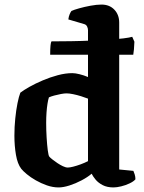

<svg xmlns="http://www.w3.org/2000/svg" viewBox="-20 -820 628 840"><path d="M199.5 -580.5Q199.5 -607 201 -621Q202.5 -635 205 -639Q247 -639 292 -639.8Q337 -640.5 379.5 -642.5Q422 -644.5 458.2 -646.8Q494.5 -649 520.8 -652.2Q547 -655.5 558.5 -659L568 -637.5Q567.5 -618.5 566 -604Q564.5 -589.5 563 -580.5ZM236.5 0Q211 0 185.2 -9Q159.5 -18 136.8 -31Q114 -44 97.5 -57.8Q81 -71.5 73 -81.5Q56.5 -103 49.8 -142.5Q43 -182 43 -226.5Q43 -265 46.8 -301.8Q50.5 -338.5 56.5 -368.2Q62.5 -398 69 -414.5Q83 -425.5 108.8 -440Q134.5 -454.5 166.8 -468.2Q199 -482 232.8 -491Q266.5 -500 296.5 -500Q309.5 -500 328.5 -495.2Q347.5 -490.5 365 -483V-688Q365 -696 361 -704.2Q357 -712.5 347 -715L279 -735Q280.5 -748 284.8 -757.8Q289 -767.5 292.5 -772Q303 -777 326 -783.5Q349 -790 376 -795Q403 -800 424 -800Q459 -800 480.2 -777.8Q501.5 -755.5 501.5 -721V-78.5L563.5 -72.5Q566 -67.5 569.2 -57.2Q572.5 -47 572.5 -35.5Q564.5 -26 547.2 -17.8Q530 -9.5 510.5 -4.8Q491 0 476.5 0Q448.5 0 429 -10.2Q409.5 -20.5 398 -34.5Q386.5 -48.5 381 -60Q363.5 -45 337 -31Q310.5 -17 283.8 -8.5Q257 0 236.5 0ZM276.5 -87Q285.5 -87 300.2 -90.8Q315 -94.5 332.8 -101Q350.5 -107.5 365 -115V-388.5Q352.5 -393.5 334.8 -399Q317 -404.5 300 -408Q283 -411.5 271 -411.5Q262 -411.5 247 -408.8Q232 -406 217.2 -402Q202.5 -398 194 -394Q190.5 -383.5 187.8 -366.2Q185 -349 183.5 -327.5Q182 -306 182 -282.5Q182 -250.5 184 -218Q186 -185.5 189 -162.5Q192 -139.5 195.5 -135Q199.5 -130 209.5 -122.2Q219.5 -114.5 231.2 -106.5Q243 -98.5 255.2 -92.8Q267.5 -87 276.5 -87Z"/></svg>

Font: Texturina Medium
Style: Regular
Weight: 500
Designer: Guillermo Torres Carreño
Foundry: Omnibus-Type
Version: Version 1.003